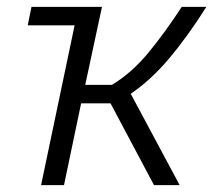

<svg xmlns="http://www.w3.org/2000/svg" viewBox="-20 -541 623 561"><path d="M100 0 198 -467H61L72 -521H278L229 -293H307Q365 -328 414 -387.5Q463 -447 511 -521H583Q528 -434 474.5 -370.5Q421 -307 362 -267L505 0H430L303 -239H217L167 0Z"/></svg>

Font: Raleway
Style: Italic
Weight: 400
Italic angle: -12°
Designer: Matt McInerney, Pablo Impallari, Rodrigo Fuenzalida
Foundry: Matt McInerney, Pablo Impallari, Rodrigo Fuenzalida
Version: Version 4.026